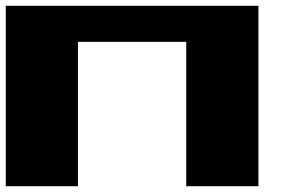

<svg xmlns="http://www.w3.org/2000/svg" viewBox="-20 -770 1040 665"><path d="M0 -437.5V-750H437.5H875V-437.5V-125H750H625V-375V-625H437.5H250V-375V-125H125H0Z"/></svg>

Font: Press Start 2P
Style: Regular
Weight: 500
Monospace: yes
Version: Version 2.14